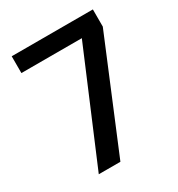

<svg xmlns="http://www.w3.org/2000/svg" viewBox="-156 -740 779 842"><g transform="rotate(-30 233.5 -319.5)"><path d="M99.5 0 333.5 -554H27.5V-639H438.5V-552L209 0Z"/></g></svg>

Font: Anek Odia Medium
Style: Regular
Weight: 500
Designer: Yesha Goshar & Mahesh Sahu (Odia), Yesha Goshar (Latin)
Foundry: Ek Type
Version: Version 1.003